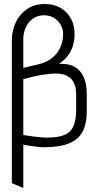

<svg xmlns="http://www.w3.org/2000/svg" viewBox="-20 -723 482 956"><path d="M39 -522V189L96 213V-3Q108 0 122 2Q136 4 150 6Q164 8 176 9Q188 10 197 10Q245 10 284.5 2.5Q324 -5 352.5 -24Q381 -43 396.5 -78.5Q412 -114 412 -169V-254Q412 -306 396.5 -339.5Q381 -373 354 -389Q327 -405 290 -405H274Q307 -428 323 -453Q339 -478 345 -502Q351 -526 351 -546Q353 -592 335 -627Q317 -662 283.5 -682.5Q250 -703 203 -703Q152 -703 115 -678Q78 -653 58.5 -611.5Q39 -570 39 -522ZM96 -529Q96 -559 108 -586Q120 -613 143.5 -630Q167 -647 200 -647Q229 -647 250.5 -633Q272 -619 284 -596Q296 -573 294 -545Q293 -520 284.5 -497.5Q276 -475 261.5 -456.5Q247 -438 224.5 -424Q202 -410 172 -403L96 -385ZM96 -51V-329L147 -342Q164 -346 184.5 -349.5Q205 -353 225.5 -355Q246 -357 263 -357Q277 -357 293.5 -353Q310 -349 325 -338.5Q340 -328 349.5 -307Q359 -286 359 -252V-176Q359 -143 353 -116.5Q347 -90 331 -72Q315 -54 284 -45.5Q253 -37 203 -38Q187 -39 171 -40.5Q155 -42 141.5 -44Q128 -46 117.5 -47.5Q107 -49 101.5 -50Q96 -51 96 -51Z"/></svg>

Font: Advent Pro
Style: Regular
Weight: 400
Designer: VivaRado, Andreas Kalpakidis
Foundry: VivaRado, Andreas Kalpakidis
Version: Version 3.000